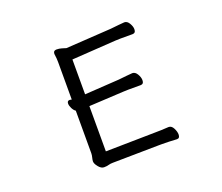

<svg xmlns="http://www.w3.org/2000/svg" viewBox="-119 -887 1238 1072"><g transform="rotate(-20 500.0 -351.0)"><path d="M368 -70 660 -75Q698 -75 743 -78H744Q761 -78 771.5 -57.5Q782 -37 782 -20Q782 2 765 2H764Q716 -1 677 -1H661L383 3Q368 3 356.5 6.5Q345 10 328.5 10Q312 10 296.5 -9Q281 -28 281 -42Q281 -50 284.5 -63.5Q288 -77 288 -88V-341Q277 -348 269 -364Q261 -380 261 -392Q261 -409 275 -409H278Q283 -408 288 -407V-630Q288 -641 287 -653Q284 -672 284 -679Q284 -693 293 -697Q299 -699 304 -699Q319 -699 334 -694.5Q349 -690 352 -689Q355 -688 356.5 -687.5Q358 -687 359 -687L628 -704Q650 -706 676 -709Q702 -712 711 -712Q728 -712 739.5 -692.5Q751 -673 751 -657Q751 -634 732 -634H659Q643 -634 629 -633L368 -616V-409L573 -422Q595 -424 621 -427Q647 -430 656 -430Q673 -430 684.5 -410.5Q696 -391 696 -374Q696 -351 677 -351H604Q588 -351 574 -350L368 -339Z"/></g></svg>

Font: Moon Stars Kai HW
Style: Bold
Weight: 700
Designer: GuiWonder
Version: Version 1.101